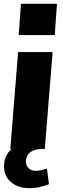

<svg xmlns="http://www.w3.org/2000/svg" viewBox="-20 -781 330 1007"><path d="M279 -761 267 -597H78L90 -761ZM116 66Q116 88 130.5 101.5Q145 115 168 115Q192 115 226 103L237 185Q182 206 136 206Q74 206 37.5 174Q1 142 1 91Q1 35 41 0H34L75 -508H256L215 0H204Q161 0 138.5 18Q116 36 116 66Z"/></svg>

Font: Muli Black
Style: Italic
Weight: 900
Italic angle: -4.541°
Designer: Vernon Adams
Foundry: Vernon Adams
Version: Version 2.001